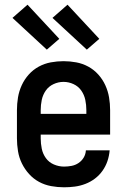

<svg xmlns="http://www.w3.org/2000/svg" viewBox="-20 -788 540 816"><path d="M252 8Q225 8 197.5 3Q170 -2 146 -15Q122 -28 103.5 -48.5Q85 -69 73 -93.5Q61 -118 56.5 -145.5Q52 -173 52 -200V-320Q52 -347 56.5 -374Q61 -401 72.5 -426Q84 -451 102.5 -471.5Q121 -492 145 -505Q169 -518 196 -523Q223 -528 250 -528Q277 -528 304 -523Q331 -518 355 -505Q379 -492 397.5 -471.5Q416 -451 427.5 -426Q439 -401 443.5 -374Q448 -347 448 -320V-216H153V-200Q153 -178 157.5 -156Q162 -134 175 -116Q188 -98 209 -89Q230 -80 252 -80Q268 -80 284 -83Q300 -86 313.5 -95Q327 -104 335.5 -118Q344 -132 345 -149H446Q444 -125 436.5 -103Q429 -81 415.5 -62Q402 -43 383.5 -29Q365 -15 343 -6.5Q321 2 298 5Q275 8 252 8ZM347 -304V-320Q347 -342 342.5 -363.5Q338 -385 325.5 -403Q313 -421 292.5 -430.5Q272 -440 250 -440Q228 -440 207.5 -430.5Q187 -421 174.5 -403Q162 -385 157.5 -363.5Q153 -342 153 -320V-304ZM349 -577 203 -712 267 -768 402 -623ZM179 -577 33 -712 97 -768 232 -623Z"/></svg>

Font: Iosevka SS18 Semibold
Style: Regular
Weight: 600
Monospace: yes
Designer: Belleve Invis
Foundry: Belleve Invis
Version: Version 25.1.1; ttfautohint (v1.8.4)